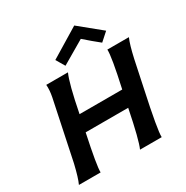

<svg xmlns="http://www.w3.org/2000/svg" viewBox="-190 -1008 1126 1165"><g transform="rotate(-30 372.5 -426.0)"><path d="M641 -728 584 -677Q535 -716 483 -762Q448 -742 321 -667L285 -728L489 -852Q529 -820 641 -728ZM590 -625H741Q723 -585 703 -495Q690 -434 664 -310Q607 -46 610 0H458Q482 -52 523 -256H225Q180 -44 182 0H30Q48 -38 69 -127Q148 -501 156 -542Q165 -588 162 -625H314Q286 -564 248 -370H547Q593 -577 590 -625Z"/></g></svg>

Font: GFS Neohellenic Rg
Style: Bold Italic
Weight: 700
Italic angle: -12°
Designer: Designed by Takis Katsoulidis and George D. Matthiopoulos.
Foundry: Designed by Takis Katsoulidis and George D. Matthiopoulos.
Version: Version 1.0